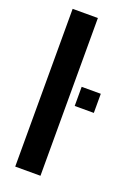

<svg xmlns="http://www.w3.org/2000/svg" viewBox="-153 -857 632 915"><g transform="rotate(20 163.5 -400.0)"><path d="M49.5 0V-800H177.5V0ZM217 -368.5V-465.5H314V-368.5Z"/></g></svg>

Font: Big Shoulders
Style: Bold
Weight: 700
Designer: Patric King
Foundry: XO Type Co
Version: Version 2.002